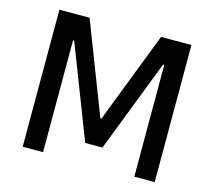

<svg xmlns="http://www.w3.org/2000/svg" viewBox="-100 -823 1057 947"><g transform="rotate(15 428.0 -350.0)"><path d="M91 0H195V-571H201L384 -98H472L655 -571H661V0H765V-700H610L430 -234H425L245 -700H91Z"/></g></svg>

Font: Fixel Text Medium
Style: Regular
Weight: 500
Width: 4
Designer: AlfaBravo + MacPaw
Foundry: Kyrylo Tkachov, Marchela Mozhyna, Serhii Makarenko, Maria Weinstein, Zakhar Kryvoshyya
Version: Version 1.211